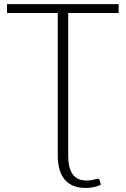

<svg xmlns="http://www.w3.org/2000/svg" viewBox="-20 -728 619 946"><path d="M316 40Q316 98 337.5 129.8Q359 161.5 407 161.5Q428.5 161.5 442 157Q455.5 152.5 460 152.5Q463 152.5 466.8 154.2Q470.5 156 472 163L477 182.5Q458 190.5 440.8 194.2Q423.5 198 402.5 198Q366 198 339.8 186.8Q313.5 175.5 296.8 154.5Q280 133.5 272.2 103.2Q264.5 73 264.5 35.5V-664H14.5V-707.5H564.5V-664H316Z"/></svg>

Font: Lato 2
Style: Regular
Weight: 300
Designer: Lukasz Dziedzic with Adam Twardoch and Botio Nikoltchev
Foundry: tyPoland Lukasz Dziedzic
Version: Version 2.015; 2015-08-06; http://www.latofonts.com/